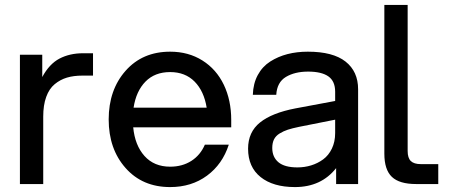

<svg xmlns="http://www.w3.org/2000/svg" viewBox="-20 -740 1809 772"><path d="M60.1 0V-520H149.9V-430.2Q178.2 -482.9 219.2 -504.4Q260.3 -525.9 314 -525.9H354V-436H311Q276.4 -436 249.3 -428Q222.2 -419.9 200 -401.6Q177.7 -383.3 165.8 -350.3Q153.8 -317.4 153.8 -271V0Z M664.1 12.2Q552.7 12.2 484.9 -64.5Q417 -141.1 417 -259.8Q417 -378.4 484.9 -455.3Q552.7 -532.2 664.1 -532.2Q737.8 -532.2 793.9 -496.8Q850.1 -461.4 879.9 -399.2Q909.7 -336.9 909.7 -257.8V-228H515.6Q522.5 -155.8 561 -112.8Q599.6 -69.8 664.1 -69.8Q712.9 -69.8 749.3 -93Q785.6 -116.2 803.7 -158.2H899.9Q874.5 -79.6 812.3 -33.7Q750 12.2 664.1 12.2ZM517.1 -307.1H811Q800.3 -373.5 762.5 -411.9Q724.6 -450.2 664.1 -450.2Q602.5 -450.2 564.9 -411.9Q527.3 -373.5 517.1 -307.1Z M1331.5 0V-64Q1271.5 12.2 1166 12.2Q1078.1 12.2 1027.8 -28.1Q977.5 -68.4 977.5 -142.1Q977.5 -209 1025.6 -247.6Q1073.7 -286.1 1168 -304.2L1327.6 -334V-371.1Q1327.6 -413.6 1300.3 -432.9Q1272.9 -452.1 1218.8 -452.1Q1165.5 -452.1 1129.6 -430.7Q1093.8 -409.2 1090.8 -358.9H996.6Q998 -404.3 1016.6 -438.5Q1035.2 -472.7 1066.7 -492.7Q1098.1 -512.7 1136 -522.5Q1173.8 -532.2 1217.8 -532.2Q1318.8 -532.2 1369.4 -492.4Q1419.9 -452.6 1419.9 -380.9V0ZM1074.7 -145Q1074.7 -108.4 1099.6 -87.6Q1124.5 -66.9 1175.8 -66.9Q1204.6 -66.9 1231 -75Q1257.3 -83 1279.3 -99.1Q1301.3 -115.2 1314.5 -142.6Q1327.6 -169.9 1327.6 -205.1V-258.8L1182.6 -230Q1154.3 -224.1 1137.2 -218.5Q1120.1 -212.9 1104.5 -203.4Q1088.9 -193.8 1081.8 -179.7Q1074.7 -165.5 1074.7 -145Z M1525.4 -720.2H1619.1V-132.8Q1619.1 -105 1631.8 -92.5Q1644.5 -80.1 1672.4 -80.1H1742.2V0H1653.3Q1585.9 0 1555.7 -28.8Q1525.4 -57.6 1525.4 -122.1Z"/></svg>

Font: Aspekta 450
Style: Regular
Weight: 450
Designer: Ivo Dolenc
Version: Version 2.000